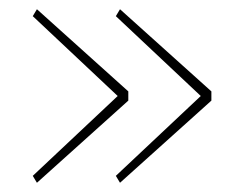

<svg xmlns="http://www.w3.org/2000/svg" viewBox="-20 -502 512 416"><path d="M51 -121 235 -294 51 -467 60 -482 258 -304V-284L60 -106ZM231 -121 415 -294 231 -467 240 -482 438 -304V-284L240 -106Z"/></svg>

Font: IBM Plex Sans Hebrew Thin
Style: Regular
Weight: 100
Designer: Mike Abbink, Paul van der Laan, Pieter van Rosmalen, Yanek Iontef
Foundry: Bold Monday
Version: Version 1.2